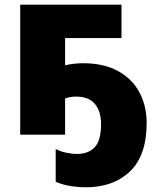

<svg xmlns="http://www.w3.org/2000/svg" viewBox="-20 -573 687 817"><path d="M497 -553V-411H257V-295Q277 -300 297 -302Q317 -304 333 -304Q421 -304 481.5 -271Q542 -238 573 -180.5Q604 -123 604 -50Q604 89 533 156.5Q462 224 345 224Q318 224 285.5 219.5Q253 215 217 201V61Q235 71 260.5 76.5Q286 82 308 82Q356 82 383 53.5Q410 25 410 -45Q410 -99 384 -130.5Q358 -162 303 -162Q289 -162 277 -159.5Q265 -157 257 -154V0H66V-553Z"/></svg>

Font: Noto Sans Black
Style: Regular
Weight: 900
Designer: Monotype Design Team
Foundry: Monotype Imaging Inc.
Version: Version 2.007